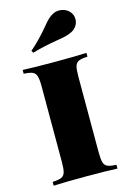

<svg xmlns="http://www.w3.org/2000/svg" viewBox="-128 -913 649 974"><g transform="rotate(-15 196.5 -426.0)"><path d="M28.8 0ZM284.7 -851.6Q304.7 -851.6 321.8 -842Q338.9 -832.5 348.1 -814Q354 -801.8 354 -788.1Q354 -770 343.8 -753.9Q333.5 -737.8 315.9 -729Q300.3 -721.2 283.7 -717Q267.1 -712.9 236.8 -708Q159.7 -695.3 103 -678.2L96.2 -689.9Q145.5 -731.9 192.9 -789.1Q212.9 -813.5 225.3 -825.4Q237.8 -837.4 254.4 -845.2Q267.1 -851.6 284.7 -851.6ZM292.5 -502V-106Q292.5 -68.4 297.6 -51.3Q302.7 -34.2 316.9 -27.8Q331.1 -21.5 363.3 -20V0Q308.6 -2.9 201.7 -2.9Q82.5 -2.9 28.3 0V-20Q60.5 -21.5 75 -27.8Q89.4 -34.2 94.5 -51.3Q99.6 -68.4 99.6 -106V-502Q99.6 -539.6 94.2 -556.6Q88.9 -573.7 74.5 -580.1Q60.1 -586.4 28.3 -587.9V-607.9Q82.5 -605 201.7 -605Q308.6 -605 363.3 -607.9V-587.9Q331.1 -586.4 316.9 -580.1Q302.7 -573.7 297.6 -556.9Q292.5 -540 292.5 -502Z"/></g></svg>

Font: TypoPRO Playfair Display SC
Style: Regular
Weight: 900
Designer: Claus Eggers Sørensen
Foundry: Claus Eggers Sørensen
Version: Version 1.004;PS 001.004;hotconv 1.0.70;makeotf.lib2.5.58329